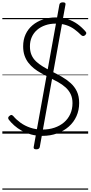

<svg xmlns="http://www.w3.org/2000/svg" viewBox="-20 -1143 774 1642"><path d="M342 19Q290 19 246 7Q202 -5 166 -25Q130 -45 102 -70Q74 -95 55 -120Q49 -129 50 -136.5Q51 -144 61 -152Q72 -161 78.5 -160Q85 -159 94 -150Q119 -120 155.5 -93.5Q192 -67 239 -51Q286 -35 342 -35Q399 -35 446 -51Q493 -67 527.5 -96.5Q562 -126 581 -168Q600 -210 600 -261Q600 -305 584.5 -337.5Q569 -370 541.5 -395Q514 -420 476.5 -441Q439 -462 395 -484Q362 -501 330 -518.5Q298 -536 271 -557.5Q244 -579 223 -606Q202 -633 190 -667.5Q178 -702 178 -747Q178 -804 199 -849.5Q220 -895 258 -927Q296 -959 347 -976.5Q398 -994 458 -994Q515 -994 561 -978.5Q607 -963 644 -936Q681 -909 711 -874Q719 -866 718 -858.5Q717 -851 708 -842Q700 -835 691.5 -835Q683 -835 675 -842Q647 -870 616.5 -892.5Q586 -915 547 -928Q508 -941 456 -941Q408 -941 367.5 -927Q327 -913 297.5 -887.5Q268 -862 252 -826.5Q236 -791 236 -747Q236 -704 249.5 -673Q263 -642 287.5 -618.5Q312 -595 346 -574.5Q380 -554 421 -533Q466 -511 508 -487Q550 -463 584 -432.5Q618 -402 637.5 -361Q657 -320 657 -262Q657 -201 634 -149.5Q611 -98 568.5 -60.5Q526 -23 468.5 -2Q411 19 342 19ZM290 134Q265 134 268 115L488 -1104Q492 -1123 518 -1123Q544 -1123 540 -1104L320 115Q316 134 290 134ZM0 469H734V479H0ZM0 -20H734V0H0ZM0 -505H734V-500H0ZM0 -989H734V-979H0Z"/></svg>

Font: Playwrite DE VA Guides
Style: Regular
Weight: 400
Designer: Veronika Burian, José Scaglione
Foundry: TypeTogether
Version: Version 1.003